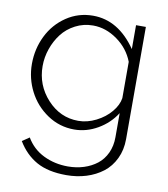

<svg xmlns="http://www.w3.org/2000/svg" viewBox="-84 -600 780 893"><g transform="rotate(10 306.0 -153.0)"><path d="M42 -258.8Q42 -330.1 72.3 -391.6Q102.5 -453.1 158.7 -491Q214.8 -528.8 284.2 -528.8Q403.8 -528.8 487.8 -407.2V-520H534.2V9.8Q534.2 61 514.4 102.3Q494.6 143.6 460.7 169.7Q426.8 195.8 382.8 209.5Q338.9 223.1 289.1 223.1Q202.6 223.1 147.9 192.4Q93.3 161.6 58.1 103L91.8 80.1Q121.6 130.9 174.1 156.5Q226.6 182.1 289.1 182.1Q329.1 182.1 364.3 170.9Q399.4 159.7 426.3 138.7Q453.1 117.7 468.5 84.5Q483.9 51.3 483.9 9.8V-104Q452.1 -53.7 398.9 -22.9Q345.7 7.8 288.1 7.8Q218.8 7.8 161.6 -30.5Q104.5 -68.8 73.2 -129.6Q42 -190.4 42 -258.8ZM483.9 -174.8V-346.2Q460.9 -406.2 406.5 -445.1Q352.1 -483.9 292 -483.9Q247.1 -483.9 208.5 -463.9Q169.9 -443.8 145.3 -411.6Q120.6 -379.4 106.7 -339.4Q92.8 -299.3 92.8 -257.8Q92.8 -167.5 153.6 -101.3Q214.4 -35.2 299.8 -35.2Q342.3 -35.2 383.8 -56.2Q425.3 -77.1 452.1 -109.4Q479 -141.6 483.9 -174.8Z"/></g></svg>

Font: Rawline Light
Style: Regular
Weight: 300
Designer: Matt McInerney, Pablo Impallari, Rodrigo Fuenzalida
Foundry: Matt McInerney, Pablo Impallari, Rodrigo Fuenzalida
Version: Version 4.020;PS 004.020;hotconv 1.0.88;makeotf.lib2.5.64775